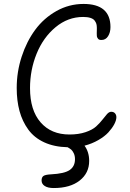

<svg xmlns="http://www.w3.org/2000/svg" viewBox="-20 -761 652 965"><path d="M250 184.1Q220.7 184.1 204.8 173.8Q189 163.6 189 146Q189 129.9 198.5 123.3Q208 116.7 236.8 115.2Q303.7 111.8 330.3 93.5Q356.9 75.2 356.9 39.1Q356.9 22 350.6 9Q344.2 -3.9 337.6 -9.3Q331.1 -14.6 319.8 -21Q252.4 -22.5 202.1 -45.7Q151.9 -68.8 122.1 -109.9Q92.3 -150.9 78.1 -202.9Q64 -254.9 64 -318.8Q64 -399.9 88.9 -476.3Q113.8 -552.7 157 -611.3Q200.2 -669.9 263.7 -705.6Q327.1 -741.2 399.9 -741.2Q535.2 -741.2 535.2 -625Q535.2 -598.1 523.2 -579.1Q511.2 -560.1 490.2 -560.1Q483.9 -560.1 479.5 -561.5Q475.1 -563 472.7 -566.4Q470.2 -569.8 468.5 -573.2Q466.8 -576.7 466.6 -583Q466.3 -589.4 466.3 -594Q466.3 -598.6 466.6 -606.9Q466.8 -615.2 466.8 -620.1Q466.8 -632.3 464.4 -640.9Q461.9 -649.4 455.3 -658Q448.7 -666.5 434.3 -671.1Q419.9 -675.8 397.9 -675.8Q321.3 -675.8 259.3 -624.3Q197.3 -572.8 164.1 -491.2Q130.9 -409.7 130.9 -317.9Q130.9 -207 184.1 -146Q237.3 -85 329.1 -85Q375 -85 409.7 -96.7Q444.3 -108.4 462.9 -125.2Q481.4 -142.1 494.4 -158.9Q507.3 -175.8 517.8 -187.5Q528.3 -199.2 539.1 -199.2Q551.3 -199.2 558.1 -191.4Q564.9 -183.6 564.9 -171.9Q564.9 -156.7 554.4 -136.7Q543.9 -116.7 524.9 -95.9Q505.9 -75.2 474.1 -56.9Q442.4 -38.6 404.8 -28.8Q428.2 2.9 428.2 47.9Q428.2 108.9 380.4 146.5Q332.5 184.1 250 184.1Z"/></svg>

Font: Shantell Sans Bouncy
Style: Regular
Weight: 300
Designer: Stephen Nixon, Anya Danilova, Shantell Martin
Foundry: Arrow Type
Version: Version 1.006;[9816181b4]